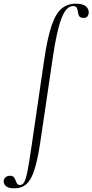

<svg xmlns="http://www.w3.org/2000/svg" viewBox="-108 -746 501 1041"><path d="M-30 275Q-64 275 -76.5 262.5Q-89 250 -88 235Q-87 224 -78 215.5Q-69 207 -54 207Q-39 207 -33 214.5Q-27 222 -23.5 232Q-20 242 -15.5 249.5Q-11 257 1 257Q14 257 23 242Q32 227 41 182Q50 137 63 47L131 -418Q149 -540 171.5 -606.5Q194 -673 226 -699.5Q258 -726 302 -726Q343 -726 359 -710.5Q375 -695 373 -675Q372 -665 366 -657Q360 -649 346 -649Q327 -649 321.5 -658.5Q316 -668 314.5 -681Q313 -694 308.5 -703.5Q304 -713 288 -713Q251 -713 225.5 -647Q200 -581 179 -439L111 21Q97 116 79.5 172Q62 228 36 251.5Q10 275 -30 275Z"/></svg>

Font: Cormorant Light
Style: Italic
Weight: 300
Italic angle: -10°
Designer: Christian Thalmann (Catharsis Fonts)
Foundry: Catharsis Fonts
Version: Version 4.000